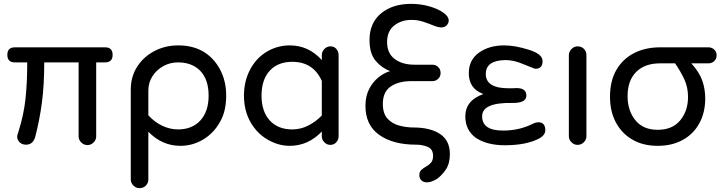

<svg xmlns="http://www.w3.org/2000/svg" viewBox="-20 -773 3747 994"><path d="M433 -22Q414 -22 400.5 -35.5Q387 -49 387 -67V-450H209Q209 -333 197 -242Q185 -151 162 -63Q150 -24 115 -24Q94 -24 81.5 -36.5Q69 -49 69 -65Q69 -73 72 -80Q73 -84 74.5 -88Q76 -92 77 -96Q103 -179 112 -261.5Q121 -344 121 -450H57Q18 -450 18 -489Q18 -528 57 -528H524Q563 -528 563 -489Q563 -450 524 -450H478V-67Q478 -49 464.5 -35.5Q451 -22 433 -22Z M702 201Q684 201 670.5 187.5Q657 174 657 156V-309Q657 -376 690 -427.5Q723 -479 779 -508.5Q835 -538 903 -538Q975 -538 1029 -508Q1085 -476 1118 -415.5Q1151 -355 1151 -278Q1151 -238 1143 -203.5Q1135 -169 1118 -140Q1085 -82 1030.5 -50Q976 -18 914 -18Q819 -18 748 -91V156Q748 175 735 188Q722 201 702 201ZM901 -103Q975 -103 1017.5 -149.5Q1060 -196 1060 -278Q1060 -361 1017.5 -405.5Q975 -450 901 -450Q860 -450 825 -430.5Q790 -411 769 -378Q748 -345 748 -304V-176Q781 -140 821 -121.5Q861 -103 901 -103Z M1480 -18Q1421 -18 1366 -50Q1310 -82 1276.5 -141.5Q1243 -201 1243 -278Q1243 -355 1277 -417Q1310 -476 1364 -507Q1418 -538 1480 -538Q1578 -538 1646 -462V-488Q1646 -506 1659.5 -519.5Q1673 -533 1691 -533Q1710 -533 1721.5 -519.5Q1733 -506 1733 -488V-68Q1733 -50 1721 -36.5Q1709 -23 1690 -23Q1672 -23 1659 -36.5Q1646 -50 1646 -68V-92Q1575 -18 1480 -18ZM1493 -103Q1537 -103 1576 -123Q1615 -143 1646 -175V-354Q1602 -453 1493 -453Q1419 -453 1376.5 -407Q1334 -361 1334 -278Q1334 -196 1376.5 -149.5Q1419 -103 1493 -103Z M2191 171Q2172 171 2161.5 160.5Q2151 150 2151 134Q2151 116 2161.5 106.5Q2172 97 2186.5 89Q2201 81 2211.5 69Q2222 57 2222 34Q2222 -1 2194.5 -12.5Q2167 -24 2134 -24Q2015 -24 1943.5 -74.5Q1872 -125 1872 -225Q1872 -275 1891 -312Q1910 -349 1939.5 -372.5Q1969 -396 2000 -405Q1956 -421 1924.5 -458.5Q1893 -496 1893 -566Q1893 -654 1952.5 -703.5Q2012 -753 2108 -753Q2157 -753 2201.5 -740.5Q2246 -728 2274.5 -708Q2303 -688 2303 -667Q2303 -653 2292.5 -642Q2282 -631 2265 -631Q2248 -631 2224 -641Q2200 -651 2171 -660.5Q2142 -670 2110 -670Q2058 -670 2021 -641Q1984 -612 1984 -555Q1984 -497 2023.5 -467.5Q2063 -438 2126 -438H2219Q2236 -438 2248.5 -426Q2261 -414 2261 -395Q2261 -377 2248.5 -365Q2236 -353 2219 -353H2110Q2043 -353 2002.5 -325Q1962 -297 1962 -235Q1962 -185 1986.5 -158.5Q2011 -132 2048 -122.5Q2085 -113 2120 -113Q2207 -113 2258 -79.5Q2309 -46 2309 25Q2309 74 2288 105Q2267 136 2241 154Q2212 171 2191 171Z M2593 -21Q2502 -21 2444 -59Q2389 -99 2389 -170Q2389 -253 2482 -286L2478 -288Q2407 -316 2407 -394Q2407 -462 2459 -500Q2512 -538 2590 -538Q2647 -538 2719 -515Q2789 -493 2789 -457Q2789 -417 2752 -417Q2748 -417 2734 -423Q2720 -429 2694 -439Q2639 -463 2595 -462Q2495 -460 2495 -390Q2495 -316 2613 -316H2632L2655 -317Q2705 -317 2705 -278Q2705 -239 2632 -240Q2476 -243 2476 -171Q2476 -97 2584 -97Q2667 -97 2736 -131Q2754 -140 2767 -140Q2803 -140 2803 -99Q2803 -74 2773 -57Q2707 -21 2593 -21Z M2970 -23Q2952 -23 2938.5 -36.5Q2925 -50 2925 -68V-487Q2925 -505 2938.5 -519Q2952 -533 2970 -533Q2990 -533 3003 -520Q3016 -507 3016 -487V-68Q3016 -50 3002.5 -36.5Q2989 -23 2970 -23Z M3385 -18Q3309 -18 3253.5 -50.5Q3198 -83 3168 -140Q3138 -197 3138 -272Q3138 -354 3171 -411Q3204 -468 3262.5 -498Q3321 -528 3398 -528H3647Q3665 -528 3677.5 -516.5Q3690 -505 3690 -487Q3690 -468 3677.5 -456.5Q3665 -445 3647 -445H3559Q3600 -400 3615.5 -356.5Q3631 -313 3631 -263Q3631 -191 3601 -135.5Q3571 -80 3515.5 -49Q3460 -18 3385 -18ZM3385 -101Q3461 -101 3501.5 -150Q3542 -199 3542 -271Q3542 -321 3523 -362Q3504 -403 3475 -445H3397Q3318 -445 3273.5 -400.5Q3229 -356 3229 -275Q3229 -201 3269 -151Q3309 -101 3385 -101Z"/></svg>

Font: Huninn
Style: Regular
Weight: 400
Designer: justfont
Foundry: justfont
Version: Version 1.003